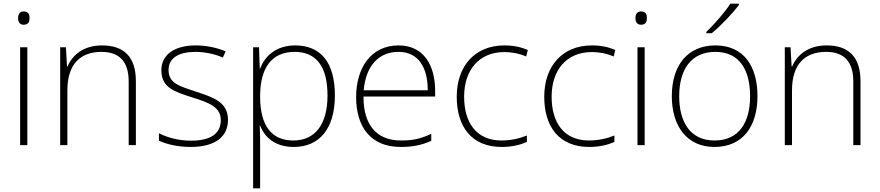

<svg xmlns="http://www.w3.org/2000/svg" viewBox="-20 -786 4764 1040"><path d="M108 -724C87 -724 78 -709 78 -688C78 -667 87 -652 108 -652C133 -652 140 -667 140 -688C140 -709 133 -724 108 -724ZM128 -530H89V0H128Z M533 -540C430 -540 371 -486 346 -426H343L337 -530H306V0H345V-297C345 -437 414 -505 530 -505C624 -505 677 -455 677 -345V0H716V-347C716 -479 650 -540 533 -540Z M1215 -137C1215 -235 1131 -260 1040 -290C955 -319 893 -333 893 -407C893 -472 948 -505 1039 -505C1091 -505 1149 -492 1187 -474L1202 -508C1158 -526 1103 -540 1040 -540C926 -540 854 -490 854 -406C854 -310 926 -289 1022 -258C1113 -230 1176 -206 1176 -135C1176 -67 1128 -24 1014 -24C952 -24 891 -39 841 -64V-24C879 -6 940 10 1013 10C1145 10 1215 -45 1215 -137Z M1579 -540C1474 -540 1413 -480 1389 -414H1387L1383 -530H1351V234H1389V16C1389 -23 1389 -66 1387 -106H1389C1413 -42 1471 10 1571 10C1711 10 1794 -90 1794 -269C1794 -447 1718 -540 1579 -540ZM1576 -505C1694 -505 1754 -425 1754 -269C1754 -111 1686 -25 1569 -25C1454 -25 1389 -101 1389 -263V-269C1390 -419 1452 -505 1576 -505Z M2139 -540C1987 -540 1909 -415 1909 -260C1909 -100 1987 10 2150 10C2216 10 2264 0 2316 -23V-61C2255 -33 2216 -25 2151 -25C2020 -25 1948 -110 1949 -263H2337V-294C2337 -434 2274 -540 2139 -540ZM2139 -505C2246 -505 2297 -421 2297 -297H1950C1962 -432 2033 -505 2139 -505Z M2698 10C2754 10 2800 -2 2834 -17V-52C2795 -36 2747 -25 2697 -25C2556 -25 2494 -127 2494 -262C2494 -407 2575 -504 2712 -504C2750 -504 2791 -497 2830 -480L2839 -515C2803 -531 2762 -540 2712 -540C2554 -540 2454 -430 2454 -262C2454 -100 2534 10 2698 10Z M3172 10C3228 10 3274 -2 3308 -17V-52C3269 -36 3221 -25 3171 -25C3030 -25 2968 -127 2968 -262C2968 -407 3049 -504 3186 -504C3224 -504 3265 -497 3304 -480L3313 -515C3277 -531 3236 -540 3186 -540C3028 -540 2928 -430 2928 -262C2928 -100 3008 10 3172 10Z M3452 -724C3431 -724 3422 -709 3422 -688C3422 -667 3431 -652 3452 -652C3477 -652 3484 -667 3484 -688C3484 -709 3477 -724 3452 -724ZM3472 -530H3433V0H3472Z M3982 -758V-766H3936C3909 -723 3848 -653 3806 -613V-606H3835C3887 -648 3949 -715 3982 -758ZM4083 -265C4083 -423 4012 -540 3855 -540C3707 -540 3619 -435 3619 -265C3619 -104 3700 10 3850 10C4006 10 4083 -105 4083 -265ZM3659 -265C3659 -415 3728 -505 3855 -505C3990 -505 4043 -401 4043 -265C4043 -124 3984 -25 3850 -25C3721 -25 3659 -122 3659 -265Z M4458 -540C4355 -540 4296 -486 4271 -426H4268L4262 -530H4231V0H4270V-297C4270 -437 4339 -505 4455 -505C4549 -505 4602 -455 4602 -345V0H4641V-347C4641 -479 4575 -540 4458 -540Z"/></svg>

Font: Noto Sans Myanmar UI ExtraLight
Style: Regular
Weight: 200
Designer: Monotype Design Team
Foundry: Monotype Imaging Inc.
Version: Version 2.103